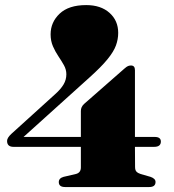

<svg xmlns="http://www.w3.org/2000/svg" viewBox="-20 -754 702 774"><path d="M202.5 -374.5Q225 -394.5 236.2 -413.5Q247.5 -432.5 247.5 -454.5Q247.5 -473.5 237.8 -491Q228 -508.5 215.5 -527Q203 -545.5 193.5 -567.2Q184 -589 184 -615.5Q184 -664.5 220.5 -699Q257 -733.5 327.5 -733.5Q386.5 -733.5 421.5 -702.2Q456.5 -671 456.5 -621.5Q456.5 -596 447.5 -571Q438.5 -546 413.2 -515Q388 -484 340 -441L75 -202H306V-306.5Q306 -323 319 -335L481 -477Q490.5 -485.5 496.2 -487.8Q502 -490 508 -490Q524 -490 524 -471.5V-202H603.5Q628.5 -202 628.5 -183.5Q628.5 -162 601.5 -162H524L524.5 -80.5Q524.5 -68 530.2 -62Q536 -56 547 -52.5L587 -41Q607 -34 607 -20.5Q607 0 581.5 0H242.5Q217 0 217 -20Q217 -35.5 236 -41L285.5 -52.5Q306 -57.5 306 -79V-162H34.5Q8.5 -162 8.5 -186Q8.5 -198.5 26.5 -215Z"/></svg>

Font: Fraunces 72pt Black
Style: Regular
Weight: 900
Version: Version 1.000;[0bf87f6ff]